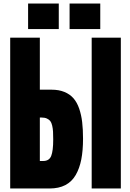

<svg xmlns="http://www.w3.org/2000/svg" viewBox="-20 -1074 739 1094"><path d="M38.1 -859.4H207V-563H273.9Q315.9 -563 347.2 -550Q378.4 -537.1 398.7 -513.9Q418.9 -490.7 431.2 -455.1Q443.4 -419.4 448.2 -378.2Q453.1 -336.9 453.1 -283.7Q453.1 -215.8 443.1 -165Q433.1 -114.3 411.1 -76.4Q389.2 -38.6 352.1 -19.3Q314.9 0 262.2 0H38.1ZM207 -404.3V-156.7H226.1Q260.3 -156.7 271.7 -185.5Q283.2 -214.4 283.2 -278.8Q283.2 -306.6 282.2 -324Q281.2 -341.3 277.3 -358.4Q273.4 -375.5 266.4 -384.3Q259.3 -393.1 247.1 -398.7Q234.9 -404.3 216.8 -404.3ZM668.5 0H502.4V-859.4H668.5ZM551.3 -908.2H376.5V-1053.7H551.3ZM314.9 -908.2H140.1V-1053.7H314.9Z"/></svg>

Font: Anton
Style: Regular
Weight: 400
Designer: Vernon Adams, Tural Alisoy
Foundry: Vernon Adams
Version: Version 2.300